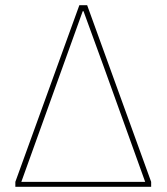

<svg xmlns="http://www.w3.org/2000/svg" viewBox="-20 -718 640 738"><path d="M39 0V-19L285 -698H315L561 -19V0ZM538 -19 379 -461 301 -675H298L221 -461L62 -19Z"/></svg>

Font: IBM Plex Sans Thin
Style: Regular
Weight: 250
Designer: Mike Abbink, Paul van der Laan, Pieter van Rosmalen
Foundry: Bold Monday
Version: Version 3.201